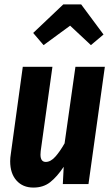

<svg xmlns="http://www.w3.org/2000/svg" viewBox="-20 -832 506 868"><path d="M26 -103Q26 -119 29 -137L83 -530H217L164 -149Q163 -143 163 -133Q163 -100 187 -100Q209 -100 230 -123.5Q251 -147 272 -184L321 -530H454L380 0H264L268 -78Q238 -33 207 -8.5Q176 16 131 16Q83 16 54.5 -16Q26 -48 26 -103ZM130 -683 266 -812H347L448 -676L391 -628L297 -716L177 -628Z"/></svg>

Font: Fira Sans Compressed SemiBold
Style: Italic
Weight: 600
Width: 1
Italic angle: -8°
Designer: bBox Type GmbH & Carrois Corporate GbR & Edenspiekermann AG
Foundry: bBox Type GmbH & Carrois Corporate GbR & Edenspiekermann AG
Version: Version 4.301